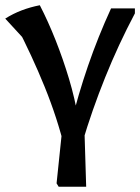

<svg xmlns="http://www.w3.org/2000/svg" viewBox="-35 -520 535 733"><path d="M213 50Q184 -69 135.5 -188.5Q87 -308 25 -427L87 -338L-15 -449Q15 -468 48 -480.5Q81 -493 117 -500Q149 -438 177.5 -366Q206 -294 228.5 -219Q251 -144 263 -71L258 4ZM294 193H189L181 180L204 -41L287 -37ZM236 -47Q263 -158 301 -268.5Q339 -379 389 -488H480V-469Q417 -350 366.5 -224.5Q316 -99 279 26Z"/></svg>

Font: Piazzolla 24pt SemiBold
Style: Regular
Weight: 600
Designer: Juan Pablo del Peral
Foundry: Huerta Tipografica
Version: Version 2.005